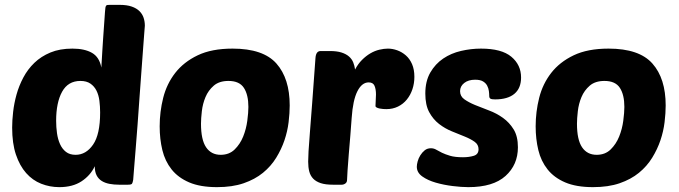

<svg xmlns="http://www.w3.org/2000/svg" viewBox="-20 -760 2793 790"><path d="M224 10Q185 10 149.5 -4Q114 -18 87.5 -48Q61 -78 45.5 -124Q30 -170 30 -235Q30 -264 34 -299.5Q38 -335 48 -371Q58 -407 76 -441Q94 -475 121.5 -501.5Q149 -528 187.5 -544Q226 -560 278 -560Q328 -560 358.5 -542.5Q389 -525 397 -482Q399 -521 401 -550Q403 -579 404.5 -604Q406 -629 408 -654Q410 -679 412 -711Q413 -733 417 -737Q419 -739 422 -739.5Q425 -740 433 -740H472Q502 -740 522 -733Q542 -726 554 -714Q566 -702 571 -686.5Q576 -671 576 -654Q576 -654 574 -629Q572 -604 569 -562.5Q566 -521 562 -468Q558 -415 554 -358.5Q550 -302 546 -246.5Q542 -191 538 -144.5Q534 -98 531.5 -64.5Q529 -31 528 -20Q526 -8 523 -4Q520 0 506 0H470Q449 0 430.5 -3.5Q412 -7 398.5 -15.5Q385 -24 377.5 -38.5Q370 -53 370 -76Q352 -38 315.5 -14Q279 10 224 10ZM311 -427Q260 -427 235.5 -382.5Q211 -338 211 -263Q211 -237 214.5 -212Q218 -187 227 -167Q236 -147 251.5 -135Q267 -123 291 -123Q334 -123 363 -165Q392 -207 392 -297Q392 -322 389 -345.5Q386 -369 377 -387Q368 -405 352 -416Q336 -427 311 -427Z M873 10Q804 10 758.5 -9.5Q713 -29 686 -63Q659 -97 648 -142.5Q637 -188 637 -240Q637 -300 651.5 -357.5Q666 -415 701 -460Q736 -505 793.5 -532.5Q851 -560 937 -560Q1063 -560 1117.5 -498.5Q1172 -437 1172 -326Q1172 -295 1167.5 -257.5Q1163 -220 1150.5 -183Q1138 -146 1116.5 -111Q1095 -76 1062 -49Q1029 -22 982.5 -6Q936 10 873 10ZM920 -427Q882 -427 859.5 -407.5Q837 -388 825.5 -360.5Q814 -333 810.5 -302.5Q807 -272 807 -251Q807 -185 828 -154Q849 -123 888 -123Q923 -123 945.5 -145Q968 -167 980.5 -198Q993 -229 997.5 -263Q1002 -297 1002 -320Q1002 -370 983.5 -398.5Q965 -427 920 -427Z M1570 -311Q1564 -311 1556.5 -311.5Q1549 -312 1542 -313.5Q1535 -315 1530 -317.5Q1525 -320 1525 -324Q1525 -337 1526 -348Q1527 -359 1527 -371Q1527 -393 1521 -407Q1515 -421 1497 -421Q1469 -421 1450.5 -384.5Q1432 -348 1427 -275Q1425 -243 1421.5 -202.5Q1418 -162 1415 -124.5Q1412 -87 1410 -58Q1408 -29 1408 -20Q1408 -10 1401 -5Q1394 0 1386 0H1350Q1319 0 1299.5 -6.5Q1280 -13 1268.5 -25Q1257 -37 1252.5 -54.5Q1248 -72 1248 -95Q1248 -110 1249.5 -137.5Q1251 -165 1255 -213.5Q1259 -262 1264.5 -336.5Q1270 -411 1278 -521Q1280 -550 1299 -550H1338Q1366 -550 1385 -544Q1404 -538 1416 -527.5Q1428 -517 1433.5 -503Q1439 -489 1441 -474Q1453 -497 1469.5 -513.5Q1486 -530 1504 -540.5Q1522 -551 1541 -555.5Q1560 -560 1576 -560Q1595 -560 1614.5 -553Q1634 -546 1650 -532Q1666 -518 1675.5 -496Q1685 -474 1685 -444Q1685 -417 1677 -393Q1669 -369 1654 -350.5Q1639 -332 1617.5 -321.5Q1596 -311 1570 -311Z M1959 -560Q2044 -560 2084 -526.5Q2124 -493 2124 -441Q2124 -397 2096.5 -374Q2069 -351 2017 -351Q2003 -351 1998 -354Q1993 -357 1993 -365Q1993 -374 1991.5 -385.5Q1990 -397 1984.5 -407.5Q1979 -418 1967.5 -425Q1956 -432 1935 -432Q1907 -432 1890 -418.5Q1873 -405 1873 -385Q1873 -364 1890.5 -351.5Q1908 -339 1934.5 -328Q1961 -317 1992 -305.5Q2023 -294 2049.5 -275Q2076 -256 2093.5 -227.5Q2111 -199 2111 -154Q2111 -82 2060 -36Q2009 10 1907 10Q1879 10 1842.5 5.5Q1806 1 1773 -8.5Q1740 -18 1717.5 -34Q1695 -50 1695 -74Q1695 -83 1698.5 -96Q1702 -109 1709.5 -121Q1717 -133 1727.5 -141.5Q1738 -150 1753 -150Q1765 -150 1775 -144Q1785 -138 1798.5 -131.5Q1812 -125 1832 -119Q1852 -113 1885 -113Q1910 -113 1929.5 -119Q1949 -125 1949 -146Q1949 -165 1933 -176.5Q1917 -188 1892.5 -198Q1868 -208 1839.5 -219.5Q1811 -231 1786.5 -250Q1762 -269 1746 -298.5Q1730 -328 1730 -375Q1730 -426 1750.5 -461.5Q1771 -497 1803.5 -519Q1836 -541 1877 -550.5Q1918 -560 1959 -560Z M2420 10Q2351 10 2305.5 -9.5Q2260 -29 2233 -63Q2206 -97 2195 -142.5Q2184 -188 2184 -240Q2184 -300 2198.5 -357.5Q2213 -415 2248 -460Q2283 -505 2340.5 -532.5Q2398 -560 2484 -560Q2610 -560 2664.5 -498.5Q2719 -437 2719 -326Q2719 -295 2714.5 -257.5Q2710 -220 2697.5 -183Q2685 -146 2663.5 -111Q2642 -76 2609 -49Q2576 -22 2529.5 -6Q2483 10 2420 10ZM2467 -427Q2429 -427 2406.5 -407.5Q2384 -388 2372.5 -360.5Q2361 -333 2357.5 -302.5Q2354 -272 2354 -251Q2354 -185 2375 -154Q2396 -123 2435 -123Q2470 -123 2492.5 -145Q2515 -167 2527.5 -198Q2540 -229 2544.5 -263Q2549 -297 2549 -320Q2549 -370 2530.5 -398.5Q2512 -427 2467 -427Z"/></svg>

Font: PoetsenOne
Style: Regular
Weight: 400
Designer: Rodrigo Fuenzalida, Pablo Impallari
Foundry: Pablo Impallari, Rodrigo Fuenzalida
Version: Version 1.000; ttfautohint (v0.8) -G 200 -r 50